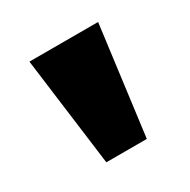

<svg xmlns="http://www.w3.org/2000/svg" viewBox="-83 -785 456 460"><g transform="rotate(-30 145.0 -554.5)"><path d="M89 -404 50 -705H240L201 -404Z"/></g></svg>

Font: Nunito Sans 7pt SemiExpanded ExtraBold
Style: Regular
Weight: 800
Width: 6
Designer: Vernon Adams
Foundry: Vernon Adams
Version: Version 3.101;gftools[0.9.27]